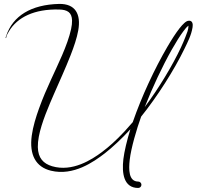

<svg xmlns="http://www.w3.org/2000/svg" viewBox="-20 -755 999 975"><path d="M377.4 -600.8C392 -683.7 362.5 -736.6 280.1 -735.1C137.7 -731.6 45.4 -674.4 11.3 -572.8C10.5 -570.3 8.5 -565.4 8.5 -562.9C8.5 -562.1 9.1 -561.6 9.8 -561.6C10.4 -561.6 11 -562 11.1 -562.6C13.7 -575.7 15.8 -580 25.4 -595.9C68.2 -667.6 154.5 -709.9 280.1 -706.7C322.7 -705.8 344.8 -691.5 345.9 -651.3C346.3 -638.7 344.6 -624.1 341.1 -607.8C323.3 -524.5 271.2 -421.9 238.9 -350.3C215.3 -297.8 200.2 -265.1 177.9 -203.5C162.8 -161.5 147.4 -112.1 141.2 -65.9C128.2 30.7 161.3 93.1 238.7 111.9C353.1 139.7 455.8 67.1 512.8 23.1C548.7 -4.6 600.6 -52.8 642.2 -98.8C625.3 -45.8 610.8 15.9 606.5 53C598.1 124.5 607.8 199.5 682 199.5C690.9 199.5 698.2 192.2 698.2 183.3C698.2 174.3 690.9 167.1 682 167C632.6 167 633.2 105.1 638.7 56.7C645.4 -3.1 674.1 -100.2 696.7 -162.8C777.9 -263.4 865.2 -400.7 916.2 -506.3C933.5 -542.2 951.5 -576.2 957.9 -616.6C960.5 -632.6 957.7 -649.6 940.7 -649.9C930 -650 922.5 -643.6 916.1 -638.1C908.5 -631.4 900.1 -622.1 891.2 -610.7C873.1 -587.5 851.8 -554.8 829.6 -516.7C764.8 -405.4 699.9 -266.8 654.1 -134.7C639.9 -118 625.9 -102.2 612 -87.3C568.8 -41.1 533.4 -9.6 497.5 17.3C446 55.8 347.5 119.5 244.8 89.2C199.6 75.7 173.4 47.3 172.1 -8.1C171.8 -24.3 173.6 -41.8 177 -60.3C190.5 -133.1 229.3 -220.4 255 -279.8C281.9 -341.8 311.3 -405 338.9 -475.5C355.2 -517.2 370.5 -561.7 377.4 -600.8ZM937.2 -624.7C936.7 -602.6 929.5 -588 921.2 -566.3C915.2 -550.7 907.7 -533.3 899 -514.5C856.2 -422.7 785.6 -305.7 715 -211.3C754 -311 804.4 -418 852.6 -503.5C874 -541.4 894.1 -573.3 910.8 -595.7C921.1 -609.4 927.3 -617.6 937.2 -624.7Z"/></svg>

Font: Sinatra
Style: Regular
Weight: 400
Designer: Fahmi
Version: Version 0.1